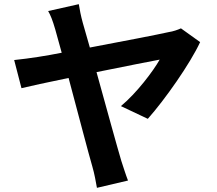

<svg xmlns="http://www.w3.org/2000/svg" viewBox="-20 -836 1040 921"><path d="M358 -816 211 -783C222 -764 232 -740 245 -695C252 -670 263 -630 276 -583C200 -568 125 -556 48 -548L83 -413C119 -422 207 -441 309 -462C354 -294 405 -98 423 -37C433 -3 440 37 445 65L594 30C584 5 569 -43 562 -64C542 -131 490 -320 443 -490C583 -518 716 -545 746 -550C715 -495 635 -389 560 -327L689 -266C771 -358 893 -532 940 -634L848 -700C833 -693 810 -685 789 -682C741 -671 565 -637 411 -608L377 -727C368 -759 362 -791 358 -816Z"/></svg>

Font: DAIFUKU Sans JP
Style: Bold
Weight: 700
Designer: Original font ‘Source Han Sans JP’ : Ryoko NISHIZUKA  (kana, bopomofo & ideographs); Paul D. Hunt (Latin, Greek & Cyrill
Foundry: Daifuku
Version: Version 1.001